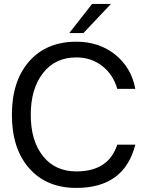

<svg xmlns="http://www.w3.org/2000/svg" viewBox="-20 -922 728 954"><path d="M359.4 11.7Q210.9 11.7 125 -85.9Q39.1 -183.6 39.1 -351.6Q39.1 -519.5 125 -617.2Q210.9 -714.8 359.4 -714.8Q472.7 -714.8 552.7 -650.4Q632.8 -585.9 652.3 -480.5H562.5Q543 -550.8 488.3 -593.8Q433.6 -636.7 359.4 -636.7Q253.9 -636.7 193.4 -558.6Q132.8 -480.5 132.8 -351.6Q132.8 -222.7 193.4 -146.5Q253.9 -70.3 359.4 -70.3Q519.5 -70.3 562.5 -203.1H652.3Q597.7 11.7 359.4 11.7ZM324.2 -757.8 437.5 -902.3H531.2L394.5 -757.8Z"/></svg>

Font: 和音 by 宁静之雨，公众号njzyshare
Style: Regular
Weight: 400
Designer: Steve Matteson
Foundry: Ascender Corporation
Version: Version 6.00;June 8, 2018;FontCreator 11.0.0.2388 32-bit